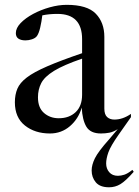

<svg xmlns="http://www.w3.org/2000/svg" viewBox="-20 -542 573 794"><path d="M521.5 -57.5 470.5 15Q437.5 62 428.2 88Q419 114 419 134Q419 155.5 431.8 170.2Q444.5 185 467.5 185Q480 185 494 180.5Q508 176 527.5 160.5L533 168.5Q499.5 206.5 478 219.5Q456.5 232.5 431 232.5Q393.5 232.5 376.2 212Q359 191.5 359 163Q359 140 372.5 112.5Q386 85 430.5 35L467 -8Q449 3.5 432.2 6.8Q415.5 10 397.5 10Q354 10 337.2 -18Q320.5 -46 318 -97Q304.5 -50.5 269.2 -20.2Q234 10 186.5 10Q124.5 10 83 -23Q41.5 -56 41.5 -119Q41.5 -150.5 51.8 -175Q62 -199.5 90.8 -221.5Q119.5 -243.5 174.8 -267.5Q230 -291.5 319.5 -322V-380Q319.5 -484.5 217.5 -484.5Q183 -484.5 155 -478.5Q152 -452.5 146.2 -427.8Q140.5 -403 132 -392Q125.5 -384 112.2 -379.5Q99 -375 85 -375Q67 -375 56.2 -382.2Q45.5 -389.5 45.5 -405Q45.5 -426 65.5 -446.8Q85.5 -467.5 117.2 -484.5Q149 -501.5 185.8 -511.8Q222.5 -522 256 -522Q340.5 -522 376 -485.5Q411.5 -449 411.5 -389.5V-93Q411.5 -68.5 423 -58Q434.5 -47.5 453 -47.5Q487.5 -47.5 521.5 -71ZM137 -139.5Q137 -96.5 162 -74.8Q187 -53 223 -53Q266 -53 292.8 -78.2Q319.5 -103.5 319.5 -150.5V-299.5Q242.5 -273 203.2 -248.8Q164 -224.5 150.5 -198.2Q137 -172 137 -139.5Z"/></svg>

Font: Newsreader Display
Style: Regular
Weight: 400
Designer: Hugues Gentile
Foundry: Production Type
Version: Version 1.001